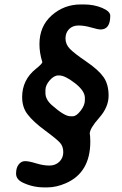

<svg xmlns="http://www.w3.org/2000/svg" viewBox="-20 -751 538 846"><path d="M354 -309.6V-319.8Q354 -350.6 310.3 -384.5Q266.6 -418.5 241.2 -418.5H236.3Q217.8 -418.5 199 -397Q180.2 -375.5 180.2 -354V-340.8Q180.2 -313 208 -288.1Q263.7 -238.8 289.6 -238.8H301.3Q316.4 -238.8 335.2 -262.9Q354 -287.1 354 -309.6ZM153.8 -556.2Q153.8 -635.7 208.3 -683.6Q262.7 -731.4 335.4 -731.4H350.1Q393.6 -731.4 429.7 -716.3Q465.8 -701.2 465.8 -681.6Q465.8 -621.1 423.3 -621.1Q412.1 -621.1 381.8 -629.9Q351.6 -638.7 325.9 -638.7Q300.3 -638.7 284.4 -622.8Q268.6 -606.9 268.6 -581.3Q268.6 -555.7 288.1 -535.6Q307.6 -515.6 360.6 -479.5Q413.6 -443.4 436 -411.6Q458.5 -379.9 458.5 -329.3Q458.5 -278.8 417 -231.9Q375.5 -185.1 375.5 -162.1L377 -151.9Q377.9 -143.1 377.9 -127.4Q377.9 9.8 269.5 56.6Q227.5 74.7 189 74.7H174.8Q124.5 74.7 80.6 53.7Q50.8 39.6 50.8 13.9Q50.8 -11.7 62.3 -26.4Q73.7 -41 90.6 -41Q107.4 -41 139.2 -31.2Q170.9 -21.5 197.5 -21.5Q224.1 -21.5 241.5 -38.3Q258.8 -55.2 258.8 -80.6Q258.8 -106 244.4 -122.1Q230 -138.2 178 -176.5Q126 -214.8 101.6 -247.1Q77.6 -277.8 77.6 -323.2Q77.6 -398.9 137.7 -447.3Q166.5 -470.2 166.5 -477.5Q153.8 -517.6 153.8 -556.2Z"/></svg>

Font: Averia Sans Libre
Style: Bold Italic
Weight: 700
Italic angle: -6.90001°
Version: Version 1.002